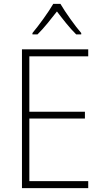

<svg xmlns="http://www.w3.org/2000/svg" viewBox="-20 -968 530 988"><path d="M291 -948H254C230 -906 179 -836 147 -798V-791H173C206 -823 244 -872 273 -909C302 -871 338 -824 372 -791H398V-798C368 -832 316 -905 291 -948ZM434 0V-36H131V-358H417V-393H131V-678H434V-714H93V0Z"/></svg>

Font: Noto Sans Thai SemCond ExtLt
Style: Regular
Weight: 200
Width: 4
Designer: Monotype Design Team
Foundry: Monotype Imaging Inc.
Version: Version 2.002